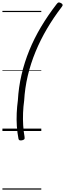

<svg xmlns="http://www.w3.org/2000/svg" viewBox="-20 -1085 539 1590"><path d="M490 -1026Q424 -940 369.5 -847.5Q315 -755 274.5 -657Q234 -559 210 -457.5Q186 -356 180 -251Q173 -202 171 -149.5Q169 -97 172 -47.5Q175 2 183 46Q186 62 181 68Q176 74 162 77Q149 79 142 76.5Q135 74 133 64Q123 13 119.5 -40.5Q116 -94 118.5 -148.5Q121 -203 128 -254Q134 -362 158 -465Q182 -568 222.5 -667.5Q263 -767 320 -862.5Q377 -958 448 -1050Q457 -1063 465.5 -1064.5Q474 -1066 486 -1059Q497 -1053 498.5 -1045.5Q500 -1038 490 -1026ZM0 475H322V485H0ZM0 -20H322V0H0ZM0 -505H322V-500H0ZM0 -995H322V-985H0Z"/></svg>

Font: Playwrite SK Guides
Style: Regular
Weight: 400
Designer: Veronika Burian, José Scaglione
Foundry: TypeTogether
Version: Version 1.003